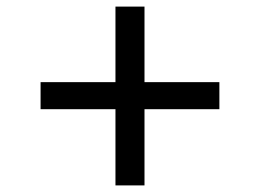

<svg xmlns="http://www.w3.org/2000/svg" viewBox="-20 -578 788 582"><path d="M330 -16V-247H103V-329H330V-558H418V-329H645V-247H418V-16Z"/></svg>

Font: Nunito Sans 7pt Expanded SemiBold
Style: Regular
Weight: 600
Width: 7
Designer: Vernon Adams
Foundry: Vernon Adams
Version: Version 3.101;gftools[0.9.27]